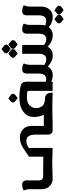

<svg xmlns="http://www.w3.org/2000/svg" viewBox="802 -1538 864 2545"><g transform="rotate(-90 1234.5 -265.0)"><path d="M351.1 -4.9 135.3 0Q93.8 0 62.5 -21.5Q0 -62 0 -146.5V-295.9Q0 -320.8 -4.2 -342.8Q-8.3 -364.7 -18.1 -380.9Q8.3 -403.3 59.1 -403.3Q116.2 -403.3 116.2 -341.8V-184.6Q116.2 -155.8 128.4 -140.6Q140.6 -125.5 182.6 -125.5L431.2 -123.5V-314.5L546.4 -391.1Q610.8 -434.1 688 -434.1Q748 -434.1 793.2 -393.8Q838.4 -353.5 838.4 -274.9V-106Q838.4 -81.1 842.8 -59.1Q847.2 -37.1 856.4 0H783.2Q723.1 0 723.1 -61.5V-222.2Q723.1 -290.5 701.7 -319.3Q680.2 -348.1 638.7 -348.1Q595.2 -348.1 546.4 -316.4V0Q400.4 -4.9 351.1 -4.9Z M869.1 0Q789.6 0 789.6 -62.5V-116.7H986.8Q957 -175.8 957 -247.6Q957 -306.2 987.3 -348.4Q1017.6 -390.6 1074.2 -415.5Q1130.9 -440.4 1216.8 -440.4Q1306.6 -440.4 1376.5 -420.9L1376 -420.4Q1424.3 -412.1 1424.3 -345.2V0H1303.2V-271.5L1302.2 -330.6Q1302.2 -331.5 1301.8 -332.5Q1270 -341.3 1220.2 -341.3Q1145.5 -341.3 1110.1 -304.9Q1074.7 -268.6 1074.7 -222.7Q1074.7 -100.6 1206.1 -100.6Q1278.3 -100.6 1279.8 0Q1254.9 0 1106.4 -3.9H1080.6Q1011.7 -3.9 869.1 0ZM1206.1 -463.9 1174.3 -488.3Q1148.4 -507.8 1148.4 -525.9Q1148.4 -543.9 1174.8 -564L1203.6 -586.4L1237.3 -562.5Q1264.2 -543.5 1264.2 -525.9Q1264.2 -504.9 1238.3 -486.8Z M1798.8 -463.9 1767.1 -487.8Q1741.2 -507.8 1741.2 -525.4Q1741.2 -543.9 1767.6 -564L1796.4 -585.9L1830.1 -562.5Q1856.9 -543.5 1856.9 -525.4Q1856.9 -504.4 1831.1 -486.3ZM1917.5 -463.9 1885.7 -487.8Q1859.9 -507.8 1859.9 -525.4Q1859.9 -543.9 1886.2 -564L1915 -585.9L1948.7 -562.5Q1975.6 -543.5 1975.6 -525.4Q1975.6 -504.4 1949.7 -486.3ZM1858.4 -555.2 1826.7 -579.1Q1800.8 -599.1 1800.8 -616.7Q1800.8 -635.3 1827.1 -655.3L1856 -677.2L1889.6 -653.8Q1916.5 -634.8 1916.5 -616.7Q1916.5 -595.7 1890.1 -577.6ZM1627 -63.5Q1619.6 -51.3 1610.4 -41Q1571.8 1.5 1513.7 1.5Q1427.7 1.5 1363.8 -63.5V-113.3Q1416.5 -85 1459 -85Q1495.1 -85 1513.9 -109.1Q1532.7 -133.3 1532.7 -183.1V-341.8Q1532.7 -403.3 1589.8 -403.3Q1640.6 -403.3 1667 -380.9Q1657.2 -364.7 1653.1 -342.8Q1648.9 -320.8 1648.9 -295.9V-156.2Q1648.9 -132.3 1644.5 -111.3Q1684.1 -84 1721.2 -84Q1756.8 -84 1775.6 -108.6Q1794.4 -133.3 1794.4 -183.1V-403.3H1912.1V-151.4Q1912.1 -131.8 1909.2 -115.2Q1943.8 -85 1987.8 -85Q2023.9 -85 2042.7 -109.1Q2061.5 -133.3 2061.5 -183.1V-341.8Q2061.5 -403.3 2118.7 -403.3Q2169.4 -403.3 2195.8 -380.9Q2186 -364.7 2181.9 -342.8Q2177.7 -320.8 2177.7 -295.9V-156.2Q2177.7 -83.5 2139.2 -41Q2100.6 1.5 2042.5 1.5Q1954.6 1.5 1889.2 -66.9Q1852.1 1.5 1770.5 1.5Q1693.4 1.5 1627 -63.5Z M2254.9 146.5 2223.1 122.6Q2197.3 102.5 2197.3 85Q2197.3 66.4 2223.6 46.4L2252.4 24.4L2286.1 47.9Q2313 66.9 2313 85Q2313 106 2287.1 124ZM2373.5 146.5 2341.8 122.6Q2315.9 102.5 2315.9 85Q2315.9 66.4 2342.3 46.4L2371.1 24.4L2404.8 47.9Q2431.6 66.9 2431.6 85Q2431.6 106 2405.8 124ZM2135.3 -113.3Q2188 -85 2230.5 -85Q2266.6 -85 2285.4 -109.1Q2304.2 -133.3 2304.2 -183.1V-341.8Q2304.2 -403.3 2361.3 -403.3Q2412.1 -403.3 2438.5 -380.9Q2428.7 -364.7 2424.6 -342.8Q2420.4 -320.8 2420.4 -295.9V-156.2Q2420.4 -83.5 2381.8 -41Q2343.3 1.5 2285.2 1.5Q2199.2 1.5 2135.3 -63.5Z"/></g></svg>

Font: ALMAS
Style: Bold
Weight: 700
Designer: ALMAS Font/ by Husham Jawad Kadhim, derived from the Bainsely font by/ Paul James MIller
Foundry: High-Logic / Made with FontCreator
Version: Version 1.411;September 19, 2021;FontCreator 14.0.0.2814 32-